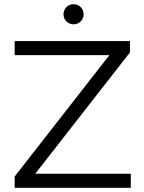

<svg xmlns="http://www.w3.org/2000/svg" viewBox="-20 -896 688 916"><path d="M50 0H604V-67H148L600 -646V-700H50V-633H502L50 -54ZM331 -780C358 -780 379 -801 379 -828C379 -855 358 -876 331 -876C304 -876 283 -855 283 -828C283 -801 304 -780 331 -780Z"/></svg>

Font: Chess Sans
Style: Regular
Weight: 400
Designer: Wolf Bōese
Foundry: Wolf Bōese
Version: Version 7.223;Glyphs 3.3 (3306)